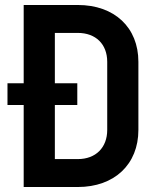

<svg xmlns="http://www.w3.org/2000/svg" viewBox="-20 -750 640 770"><path d="M75 0H292C439 0 535 -91 535 -229V-502C535 -640 439 -730 292 -730H75V-416H10V-329H75ZM200 -112V-329H290V-416H200V-618H292C364 -618 410 -573 410 -502V-229C410 -158 364 -112 292 -112Z"/></svg>

Font: JetBrains Mono
Style: Bold
Weight: 558
Monospace: yes
Designer: Philipp Nurullin, Konstantin Bulenkov
Foundry: JetBrains
Version: Version 2.305